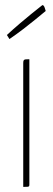

<svg xmlns="http://www.w3.org/2000/svg" viewBox="-20 -732 206 752"><path d="M71 0V-485Q71 -493 73 -496Q75 -499 80.5 -499.5Q86 -500 95 -500V-10Q95 -5 94 -3Q93 -1 88 -0.5Q83 0 71 0ZM17 -579Q17 -579 14.5 -583Q12 -587 9.5 -591Q7 -595 7 -595Q32 -618 56.5 -639Q81 -660 101.5 -676.5Q122 -693 134 -702.5Q146 -712 146 -712Q152 -712 155.5 -700.5Q159 -689 159 -689Q159 -689 147.5 -679.5Q136 -670 116.5 -654Q97 -638 71.5 -618.5Q46 -599 17 -579Z"/></svg>

Font: Yanone Kaffeesatz ExtraLight ExtraLight
Style: Regular
Weight: 250
Version: Version 2.003